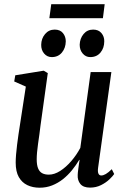

<svg xmlns="http://www.w3.org/2000/svg" viewBox="-20 -887 604 918"><path d="M169.5 10.5Q136.5 10.5 110.8 -1.8Q85 -14 70 -40.2Q55 -66.5 55 -110Q55 -125.5 56.8 -148Q58.5 -170.5 61.8 -195.8Q65 -221 68.5 -245.2Q72 -269.5 75 -287.5L103.5 -473L48 -497.5L53 -527L189 -549L208.5 -537.5L173.5 -285.5Q171.5 -265.5 168.2 -243.5Q165 -221.5 162 -200Q159 -178.5 157.2 -159.2Q155.5 -140 155.5 -126Q155.5 -98 162.2 -81.8Q169 -65.5 181.8 -58.8Q194.5 -52 213.5 -52Q240 -52 267.8 -69.8Q295.5 -87.5 320.8 -116.8Q346 -146 364 -180L413.5 -542.5H512.5L449 -84.5Q446.5 -66.5 450.5 -57.2Q454.5 -48 464 -48Q474 -48 486 -55Q498 -62 514.5 -78L526 -55Q519.5 -45 503.2 -29.5Q487 -14 463.2 -2Q439.5 10 410.5 10Q378.5 10 364.2 -7.5Q350 -25 351.5 -50.5Q351.5 -53.5 352.2 -61.8Q353 -70 354.5 -80.8Q356 -91.5 357.5 -102.8Q359 -114 360.5 -122L359 -123Q343.5 -97 324 -73Q304.5 -49 280.8 -30.2Q257 -11.5 229.2 -0.5Q201.5 10.5 169.5 10.5ZM227.5 -614Q205.5 -614 191 -631Q176.5 -648 177 -673Q177.5 -703 195.5 -724.2Q213.5 -745.5 241.5 -745.5Q267.5 -745.5 281 -728.8Q294.5 -712 294.5 -689.5Q294 -657.5 276 -635.8Q258 -614 227.5 -614ZM411.5 -614Q390 -614 375.5 -631Q361 -648 361 -673Q362 -703 379.5 -724.2Q397 -745.5 425.5 -745.5Q451 -745.5 465 -728.8Q479 -712 478.5 -689.5Q478.5 -657.5 460.5 -635.8Q442.5 -614 411.5 -614ZM225 -867H480.5L472 -800H216Z"/></svg>

Font: Merriweather 60pt
Style: Italic
Weight: 400
Italic angle: -7.8°
Version: Version 2.101